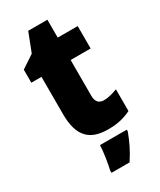

<svg xmlns="http://www.w3.org/2000/svg" viewBox="-220 -737 862 1032"><g transform="rotate(-30 210.5 -221.5)"><path d="M311 -137C280 -137 263 -155 263 -191V-414H387V-553H263V-664H144L99 -548L19 -495V-414H82V-182C82 -39 144 10 253 10C315 10 355 -2 395 -21V-156C365 -145 339 -137 311 -137ZM337 72V61H171C170 100 159 168 150 207V221H262C296 170 317 126 337 72Z"/></g></svg>

Font: Noto Sans Telugu SemiCondensed Black
Style: Regular
Weight: 900
Width: 4
Designer: Jelle Bosma - Monotype Design Team
Foundry: Monotype Imaging Inc.
Version: Version 2.005